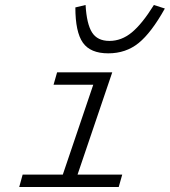

<svg xmlns="http://www.w3.org/2000/svg" viewBox="-20 -750 681 770"><path d="M597.2 -730 641.1 -715.8Q586.9 -618.7 535.9 -577.4Q484.9 -536.1 414.1 -536.1Q342.3 -536.1 312.3 -578.9Q282.2 -621.6 282.2 -720.2L323.2 -730Q327.6 -653.8 349.1 -619.9Q370.6 -585.9 418.9 -585.9Q467.3 -585.9 508.5 -619.9Q549.8 -653.8 597.2 -730ZM70.8 -49.8H231.9L354 -410.2H194.8L209 -460H430.2L291 -49.8H470.2L456.1 0H57.1Z"/></svg>

Font: IntelOne Mono Light
Style: Italic
Weight: 300
Italic angle: -16°
Designer: Fred Shallcrass
Foundry: Frere-Jones Type LLC
Version: Version 1.200;hotconv 1.1.0;makeotfexe 2.6.0;FJTRelease1.2